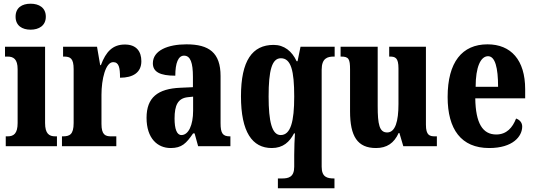

<svg xmlns="http://www.w3.org/2000/svg" viewBox="-20 -788 2883 1035"><path d="M145 -628C190 -628 227 -650 227 -698C227 -747 190 -768 145 -768C99 -768 64 -747 64 -698C64 -650 99 -628 145 -628ZM11 0H287V-53H278C245 -53 223 -67 223 -125V-536H7V-483H21C53 -483 75 -469 75 -415V-125C75 -68 54 -53 21 -53H11Z M314 0H607V-53H579C548 -53 527 -61 527 -120V-277C527 -361 549 -453 590 -453C621 -453 627 -424 627 -369C697 -369 742 -397 742 -458C742 -510 716 -548 653 -548C588 -548 551 -510 524 -437H520L503 -536H320V-483H324C359 -483 377 -474 377 -415V-125C377 -62 355 -53 318 -53H314Z M900 10C960 10 984 -15 1021 -69H1029L1048 0H1222V-53H1219C1181 -53 1169 -69 1169 -124V-378C1169 -504 1107 -549 985 -549C885 -549 804 -516 804 -447C804 -400 843 -380 925 -380C925 -449 941 -488 972 -488C1007 -488 1020 -449 1020 -374V-318L953 -315C830 -310 770 -262 770 -153C770 -42 829 10 900 10ZM958 -60C933 -60 921 -93 921 -149C921 -221 939 -258 992 -264L1021 -267V-191C1021 -113 996 -60 958 -60Z M1478 227H1783V174H1781C1744 174 1714 167 1714 111V-412C1714 -474 1745 -483 1779 -483H1784V-536H1600L1584 -458H1579C1554 -512 1512 -546 1455 -546C1340 -546 1279 -461 1279 -269C1279 -76 1340 10 1445 10C1506 10 1541 -23 1565 -69H1570C1568 -40 1566 9 1566 48V111C1566 167 1535 174 1500 174H1478ZM1493 -60C1446 -60 1428 -132 1428 -268C1428 -409 1446 -474 1494 -474C1549 -474 1566 -407 1566 -267C1566 -133 1547 -60 1493 -60Z M2007 10C2065 10 2104 -16 2129 -71H2133L2154 0H2335V-53H2326C2296 -53 2276 -58 2276 -116V-536H2078V-483H2081C2111 -483 2128 -477 2128 -419V-227C2128 -134 2111 -74 2067 -74C2025 -74 2016 -118 2016 -216V-536H1816V-483H1819C1860 -483 1867 -470 1867 -413V-188C1867 -53 1907 10 2007 10Z M2617 10C2745 10 2795 -53 2795 -106C2795 -128 2780 -143 2762 -149C2743 -100 2711 -63 2655 -63C2582 -63 2544 -123 2542 -258H2811V-307C2811 -465 2734 -549 2608 -549C2471 -549 2393 -453 2393 -265C2393 -91 2466 10 2617 10ZM2665 -320H2544C2544 -427 2571 -485 2611 -485C2649 -485 2665 -423 2665 -320Z"/></svg>

Font: Noto Serif Hebrew ExtraCondensed ExtraBold
Style: Regular
Weight: 800
Width: 2
Designer: Monotype Design Team
Foundry: Monotype Imaging Inc.
Version: Version 2.004